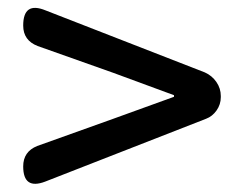

<svg xmlns="http://www.w3.org/2000/svg" viewBox="-20 -613 610 480"><path d="M38 -197Q38 -234 73 -248L263 -316L415 -371V-375L263 -431L74 -498Q38 -512 38 -549Q38 -610 94 -587L492 -432Q510 -424 521 -408Q532 -392 532 -373V-370Q532 -352 521.5 -337Q511 -322 495 -316L285 -234L93 -159Q38 -138 38 -197Z"/></svg>

Font: GenSenRounded TW M
Style: Regular
Weight: 500
Version: Version 1.501;PS 1;hotconv 16.6.51;makeotf.lib2.5.65220